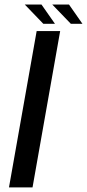

<svg xmlns="http://www.w3.org/2000/svg" viewBox="-20 -809 376 829"><path d="M18.8 0H120.5L239.8 -675H138.3ZM286 -706.1H336.1L277.9 -789.4H205.7ZM167.2 -706.1H217.4L159.1 -789.4H87Z"/></svg>

Font: Anybody Thin
Style: Italic
Weight: 100
Italic angle: -10°
Designer: Tyler Finck
Foundry: Etcetera Type Company
Version: Version 1.114;gftools[0.9.25]